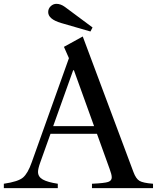

<svg xmlns="http://www.w3.org/2000/svg" viewBox="-44 -980 817 1000"><path d="M527 -100 461 -283H219L165 -132Q154 -101 154 -85Q154 -59 179 -45Q204 -31 257 -23V0H-24V-23Q51 -34 76 -55.5Q101 -77 121 -134L315 -677L289 -736L387 -790L651 -84Q664 -49 682.5 -38Q701 -27 753 -23V0H435V-23Q501 -26 519.5 -32.5Q538 -39 538 -56Q538 -71 527 -100ZM341 -614H337L233 -323H446ZM438 -837 427 -816 275 -860Q207 -880 207 -917Q207 -935 220 -947.5Q233 -960 250 -960Q272 -960 294 -944Z"/></svg>

Font: Libre Caslon Text
Style: Regular
Weight: 400
Designer: Pablo Impallari, Rodrigo Fuenzalida
Foundry: Pablo Impallari, Rodrigo Fuenzalida
Version: Version 1.002